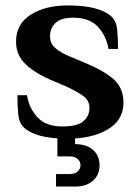

<svg xmlns="http://www.w3.org/2000/svg" viewBox="-20 -500 508 706"><path d="M229 10Q167 10 127.5 -1Q88 -12 68 -31Q50 -48 47 -80Q44 -112 44 -150H79Q87 -102 118 -68.5Q149 -35 209 -35Q265 -35 287 -54.5Q309 -74 309 -103Q309 -132 283 -149.5Q257 -167 219 -184L167 -206Q107 -232 73 -265Q39 -298 39 -347Q39 -412 93 -446Q147 -480 229 -480Q291 -480 330.5 -469Q370 -458 390 -439Q408 -422 411 -390Q414 -358 414 -320H379Q371 -368 340 -401.5Q309 -435 249 -435Q204 -435 184 -415.5Q164 -396 164 -367Q164 -340 183 -323.5Q202 -307 235 -293L295 -268Q364 -239 399 -207.5Q434 -176 434 -123Q434 -58 376 -24Q318 10 229 10ZM186 186V140H236Q255 140 265.5 130.5Q276 121 276 108Q276 94 265.5 84.5Q255 75 236 75H191V-20H256V30Q298 30 322 51Q346 72 346 108Q346 143 322 164.5Q298 186 256 186Z"/></svg>

Font: El Messiri
Style: Bold
Weight: 700
Designer: Mohamed Gaber
Foundry: Kief Type Foundry
Version: Version 2.020; ttfautohint (v1.8.3)